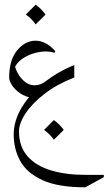

<svg xmlns="http://www.w3.org/2000/svg" viewBox="-20 -466 468 828"><path d="M348.1 341.8Q230 341.8 162.4 310.5Q94.7 279.3 66.9 227.5Q39.1 175.8 39.1 114.3Q39.1 54.7 74 -2.9Q108.9 -60.5 168.2 -108.4Q227.5 -156.2 300.3 -185.5V-131.8Q226.1 -103 172.6 -61.8Q119.1 -20.5 90.6 22.5Q62 65.4 62 100.6Q62 166 98.4 207.5Q134.8 249 199.2 268.6Q263.7 288.1 347.7 288.1H427.7V297.9ZM120.6 -43.9Q90.3 -47.9 67.6 -63.2Q44.9 -78.6 32.2 -97.9Q19.5 -117.2 19.5 -131.8Q19.5 -206.5 53.7 -248.5Q87.9 -290.5 133.8 -290.5Q154.8 -290.5 176.5 -279.5Q198.2 -268.6 218.8 -244.6L213.9 -238.3Q198.7 -244.1 177.2 -244.1Q151.4 -244.1 122.8 -235.1Q94.2 -226.1 71.5 -209Q48.8 -191.9 40.5 -167L43 -189Q44.9 -172.4 56.4 -150.9Q67.9 -129.4 86.7 -113.8Q105.5 -98.1 129.9 -98.1Q154.8 -98.1 178.7 -116.7ZM133.8 -445.8Q158.2 -428.2 176.3 -403.3L133.8 -360.8Q117.2 -385.3 91.3 -403.3ZM212.4 51.8Q236.8 69.3 254.9 94.2L212.4 136.7Q195.8 112.3 169.9 94.2Z"/></svg>

Font: Lateef ExtraLight
Style: Regular
Weight: 200
Designer: SIL International
Foundry: SIL International
Version: Version 4.200